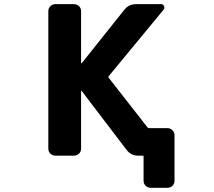

<svg xmlns="http://www.w3.org/2000/svg" viewBox="-20 -775 1040 933"><path d="M712.9 137.7Q698.2 137.7 688 127.9Q677.7 118.2 677.7 103.5V-13.7Q677.7 -18.6 673.8 -18.6H651.4Q617.2 -18.6 595.7 -45.9L377 -333Q376 -334 375 -333.5Q374 -333 374 -332V-52.7Q374 -38.1 363.8 -28.3Q353.5 -18.6 338.9 -18.6H249Q235.4 -18.6 225.1 -28.3Q214.8 -38.1 214.8 -52.7V-720.7Q214.8 -735.4 225.1 -745.1Q235.4 -754.9 249 -754.9H338.9Q353.5 -754.9 363.8 -745.1Q374 -735.4 374 -720.7V-468.8Q374 -467.8 375 -467.3Q376 -466.8 377 -467.8L585 -728.5Q606.4 -754.9 641.6 -754.9H762.7Q772.5 -754.9 776.9 -745.6Q781.2 -736.3 775.4 -728.5L507.8 -404.3Q504.9 -401.4 507.8 -397.5L697.3 -155.3Q700.2 -152.3 704.1 -152.3H793.9Q807.6 -152.3 817.9 -142.1Q828.1 -131.8 828.1 -117.2V103.5Q828.1 118.2 817.9 127.9Q807.6 137.7 793.9 137.7Z"/></svg>

Font: Rounded-L Mgen+ 1m bold
Style: Bold
Weight: 700
Designer: [Source Han Sans]
Ryoko NISHIZUKA  (kana & ideographs); Paul D. Hunt (Latin, Greek & Cyrillic); Wenlong ZHANG  (bopomofo
Version: Version 1.059.20150602